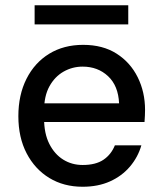

<svg xmlns="http://www.w3.org/2000/svg" viewBox="-20 -700 618 732"><path d="M295 12Q223 12 168 -21.5Q113 -55 81.5 -115.5Q50 -176 50 -257Q50 -338 81 -399.5Q112 -461 167.5 -495Q223 -529 297 -529Q372 -529 424.5 -495.5Q477 -462 505 -405.5Q533 -349 533 -281Q533 -271 532.5 -260Q532 -249 531 -235H124V-306H434Q431 -373 392 -409.5Q353 -446 295 -446Q256 -446 222.5 -427Q189 -408 168.5 -371Q148 -334 148 -278V-249Q148 -191 168 -151.5Q188 -112 221 -91.5Q254 -71 295 -71Q345 -71 374.5 -91Q404 -111 418 -146H519Q506 -101 475.5 -65Q445 -29 399.5 -8.5Q354 12 295 12ZM112 -607V-680H469V-607Z"/></svg>

Font: DM Sans 11pt Medium
Style: Regular
Weight: 500
Version: Version 4.004;gftools[0.9.30]